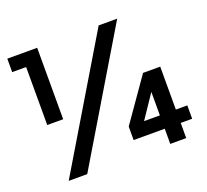

<svg xmlns="http://www.w3.org/2000/svg" viewBox="-126 -899 1134 1053"><g transform="rotate(-20 440.5 -372.5)"><path d="M97.2 -666.5H15.8V-745H190.2V-328H97.2ZM549 -745H657.2L211.2 0H103ZM695.8 -88.5H514.2V-167.2L688.8 -417H789V-166.5H855.8V-88.5H789V0H695.8ZM564.2 -166.5H695.8V-345.8L719.2 -338.2L581.5 -133.8Z"/></g></svg>

Font: Trafiko Sans Variable
Style: Regular
Weight: 400
Designer: Gumpita Rahayu / Trafiko
Foundry: Tokotype / Trafiko
Version: Version 0.001;FEAKit 1.0